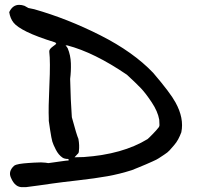

<svg xmlns="http://www.w3.org/2000/svg" viewBox="-20 -737 820 791"><path d="M74 34Q42 36 25 -5Q13 -31 38 -54Q45 -59 60 -61.5Q75 -64 97 -65.5Q119 -67 121 -67L149 -68Q171 -67 179 -65L201 -68L229 -72Q257 -76 263 -76L262 -82Q245 -82 237 -88Q221 -99 210 -120.5Q199 -142 195.5 -154Q192 -166 186.5 -201.5Q181 -237 181 -239V-249Q179 -289 183.5 -386.5Q188 -484 183 -524Q182 -534 196.5 -544.5Q211 -555 212 -557L211 -558L208 -562Q131 -586 90.5 -606Q50 -626 36 -643.5Q22 -661 18 -687Q32 -717 59 -717Q70 -717 81 -713L97 -704Q118 -700 121 -699Q258 -660 393.5 -591.5Q529 -523 611 -437Q682 -354 703 -315Q739 -250 727 -192Q721 -176 714 -163Q707 -150 696.5 -138Q686 -126 678.5 -117.5Q671 -109 656 -99.5Q641 -90 634 -85Q627 -80 607.5 -71.5Q588 -63 581.5 -60Q575 -57 551.5 -47.5Q528 -38 523 -36Q473 -20 422.5 -11Q372 -2 301.5 6Q231 14 196 19L140 27L87 34ZM325 -90Q485 -101 588 -164Q592 -167 609 -184.5Q626 -202 631 -209Q637 -215 637 -222L636 -244Q630 -278 605 -315.5Q580 -353 561 -373Q542 -393 503 -429Q368 -521 257 -550H250Q255 -545 259 -538Q271 -509 272 -476Q273 -443 269 -412Q271 -321 276 -254Q296 -180 303 -165Q308 -138 305 -115Q305 -106 299 -102L287 -89Z"/></svg>

Font: Excalifont
Style: Regular
Weight: 400
Designer: Your Own Font Foundry (Virgil); Ján Filípek / DizajnDesign (Excalifont, modifications)
Foundry: Your Own Font Foundry (Virgil); Ján Filípek / DizajnDesign (Excalifont, modifications)
Version: Version 1.000;Glyphs 3.2 (3227)